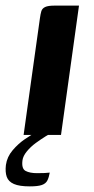

<svg xmlns="http://www.w3.org/2000/svg" viewBox="-44 -480 333 683"><path d="M40 0Q54 -104 69 -208Q84 -312 98 -415Q100 -430 103 -440Q106 -450 116.5 -455Q127 -460 149 -460H237L173 0ZM62 183Q25 183 5.5 174.5Q-14 166 -20 149Q-26 132 -23 107Q-19 78 1 54.5Q21 31 44.5 15Q68 -1 84 -9H145Q136 -6 119 4.5Q102 15 83.5 28.5Q65 42 51.5 58.5Q38 75 36 90Q32 120 47 128Q62 136 88 136Q106 136 114.5 135.5Q123 135 127 134.5Q131 134 133 134Q130 151 124.5 162Q119 173 105 178Q91 183 62 183Z"/></svg>

Font: Genos Thin SemiBold
Style: Italic
Weight: 600
Italic angle: -8°
Version: Version 1.010